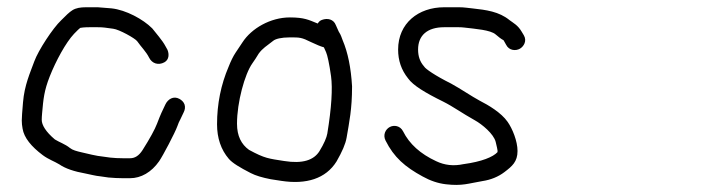

<svg xmlns="http://www.w3.org/2000/svg" viewBox="-20 -501 1960 529"><path d="M216.8 -481C201.6 -481 189.2 -479 179.6 -472.9C171 -467.5 161.4 -458.3 148.3 -444.9C125.7 -423.6 85.5 -362.3 74.5 -331.9C63 -300.2 47.4 -266.8 43.4 -219.1C41.1 -192.7 40 -176.5 40 -168.9C40 -161.7 40.8 -153.9 42.2 -146.7C46.3 -121.4 66.2 -97.3 97.7 -73.6C114 -61.5 130 -56.4 143.3 -48.2C160.1 -36.6 184 -28.5 217 -22.6C230.3 -20.2 240.9 -16.6 258.3 -14.9L277.7 -12.1L278 -12C292.4 -10.7 306 -10 318.7 -10H338.2C368.6 -10 397.3 -26.5 418.4 -56.7C428.7 -71.6 462.1 -134.9 468.7 -153.4C471.3 -160.9 473.8 -166.6 475.9 -170.3L476.2 -170.7L486.3 -192C489.3 -198 490.9 -205.6 488.5 -213C486 -220.3 480.3 -225.3 474.3 -228.6C458.1 -237.5 442.6 -227.9 435.6 -213.1C426.4 -193.6 423.5 -188.7 412.6 -160.1C406.7 -144.6 393 -119.4 372.7 -87.4C362.6 -71.7 351.5 -65 338.2 -65H318.7C306.8 -65 294.8 -65.6 283.7 -66.8L263.4 -69.6C254.3 -70.5 244.8 -72.1 233.3 -74.7L205.7 -81.1C191 -84.5 180 -87.3 172.5 -93.4C160 -103.7 142.4 -109.7 131.2 -116.8C106.1 -137.9 95 -156.7 95 -170.7C95 -175.5 95.3 -181.6 96 -188.9C99.5 -228.3 101.4 -250.8 117.1 -290.6C133.9 -333.1 161.2 -383.6 184 -407.8C192.7 -416.9 198.9 -422.7 201.1 -424.2C202.8 -424.7 212.4 -426 226.8 -426H248.4C267.1 -426 269.5 -424.5 292 -421.8C308.3 -419.9 352.6 -395.2 358 -387.4C368.9 -371.7 382.4 -359 390.8 -342.2C399 -325.6 416.6 -320.5 432.8 -329.3C446.2 -336.6 446.1 -352 441.7 -363.1L441.4 -363.9L436.2 -373.2C427.3 -390.4 408.4 -410.9 400.1 -422L399.5 -422.7L398.9 -423.3C374.6 -447.6 327.2 -473.8 286.9 -478L249.3 -481Z M878.4 -357.2C882 -349.1 887.2 -326.2 892.1 -290.9C896.7 -257.6 893.5 -204.5 881.8 -133C880 -122.2 872.9 -105.2 859.9 -84.1C844.7 -60.2 814.5 -49.1 762.9 -57.4C720.1 -64.2 710.2 -64.1 666.1 -88.1C644.9 -103.3 633 -126.3 633 -160.2C633 -219.3 654.3 -296.8 675.2 -326.3C681.1 -334.6 686.4 -342.7 692.9 -353.5C703.9 -368.4 714 -373.8 733.3 -389C739.3 -393.7 754.3 -398 778.6 -398C806.4 -398 810.6 -398.1 837.6 -384.7C852.5 -377.7 863.1 -373.2 872.4 -370.6C873.3 -368.6 875.9 -362.8 878.4 -357.2ZM853.1 -437.1C831 -446 818.6 -453 778.6 -453C725.2 -453 672.8 -422.7 648.1 -384.4L629.1 -355.9C622.4 -345.9 616 -332.7 609.9 -317.2C588.7 -267.8 578 -214.5 578 -158.5C578 -120.9 588.7 -88.6 610.5 -63.3C620.5 -51.8 640.1 -39.9 670.7 -24.2C684.6 -17 702.5 -11.8 725.8 -7.2L755.7 -2.6C823.6 7.7 877.5 -8.5 907.2 -56.1C922.7 -83.2 932 -104.2 935 -121.9C942.4 -165.6 950 -200 950 -262.5V-262.9L950 -263.2C947 -314.2 938.5 -356.5 924 -390.4C920.9 -397.6 920.4 -403.1 913.3 -413.9L905.2 -432C899.1 -448 882.4 -451.9 867.1 -446.2C862.3 -444.4 859.1 -442.2 855.4 -436.2C854.9 -436.4 853.9 -436.8 853.1 -437.1Z M1104.4 -284.9C1118.1 -265.7 1151.3 -245.5 1200.8 -221.2C1229.9 -206.6 1251.8 -189.9 1288.1 -169.7C1308.2 -158.6 1340.2 -132.1 1345.7 -110.1C1349 -96.9 1350.7 -88.3 1350.9 -85.8C1350.9 -84.8 1350.9 -84 1350.7 -81.8C1338.4 -68.4 1307.1 -55.6 1257.9 -48.9L1257.4 -48.8L1257 -48.8C1229.9 -42.9 1205.1 -45.7 1181.7 -56.9C1138.3 -77 1107.9 -104.4 1090.6 -139.1C1082.7 -154.9 1065.3 -157.2 1053.8 -151C1042.3 -144.9 1034.4 -129.5 1042.2 -113.9C1065.5 -67.3 1096.1 -41.1 1144.4 -14.8C1165.4 -3.1 1186.5 4.1 1208.5 6.7C1254.1 12 1270.4 4.4 1309.3 -2.1C1332.4 -5.6 1352.8 -13.9 1370 -27C1391.1 -43.1 1405.9 -55.3 1405.9 -85C1405.9 -112.3 1391.8 -146.5 1378.6 -165.3C1360.7 -190.9 1325.6 -211.4 1301.5 -223.7C1279 -235.8 1249 -256.5 1222.7 -270.8C1177.4 -293.4 1152.7 -311.2 1149 -317.1L1148.5 -318L1147.8 -318.7C1137.3 -330.8 1131.9 -345.5 1131.9 -364.5C1131.9 -403.4 1157.2 -426 1203.8 -426H1243.6C1248.7 -426 1253.8 -425.7 1258.9 -425.1C1289.7 -421.4 1331.4 -418.6 1345.6 -406.1C1353.9 -398.9 1360.4 -393.9 1367.4 -390.1C1367.5 -389.9 1368.3 -388.9 1369.4 -386.7L1374.4 -377.7C1382.7 -361.1 1401.4 -360.4 1412.6 -366.9C1423.1 -373 1432.5 -388.4 1423.2 -403.9L1417.2 -413.9C1406.9 -431.5 1394.7 -437.4 1384.2 -445.3C1354.9 -469.3 1319.5 -473.7 1281.3 -477.9L1263.7 -479.9C1257.4 -480.7 1250.7 -481 1243.6 -481H1203.8C1132.7 -481 1076.9 -436.9 1076.9 -364.5C1076.9 -334.4 1085.6 -308.4 1104.4 -284.9Z"/></svg>

Font: MewTooHand
Style: BdCond
Weight: 400
Designer: Mew Too, Robert Jablonski
Version: Version 0.77